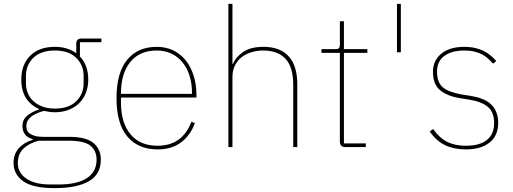

<svg xmlns="http://www.w3.org/2000/svg" viewBox="-20 -760 2653 992"><path d="M501 65Q501 141 439 176.5Q377 212 262 212Q150 212 100 176.5Q50 141 50 82Q50 37 76 7Q102 -23 149 -38V-41Q121 -49 108.5 -66.5Q96 -84 96 -108Q96 -143 122 -163.5Q148 -184 181 -194V-197Q138 -216 114 -254Q90 -292 90 -349Q90 -426 136 -472Q182 -518 263 -518Q297 -518 324.5 -509.5Q352 -501 374 -485V-534Q374 -561 401 -561H504V-542H393V-468Q436 -423 436 -349Q436 -311 423.5 -279.5Q411 -248 388 -226Q365 -204 333.5 -192Q302 -180 263 -180Q248 -180 235 -182Q222 -184 207 -187Q116 -163 116 -109Q116 -98 119.5 -88Q123 -78 133 -70.5Q143 -63 160 -58Q177 -53 203 -53H338Q425 -53 463 -21Q501 11 501 65ZM263 -199Q335 -199 373.5 -236.5Q412 -274 412 -330V-368Q412 -424 373.5 -461.5Q335 -499 263 -499Q191 -499 152.5 -461.5Q114 -424 114 -368V-330Q114 -302 124 -278Q134 -254 153.5 -236.5Q173 -219 200.5 -209Q228 -199 263 -199ZM479 65Q479 19 447.5 -7Q416 -33 335 -33H180Q132 -21 102 7Q72 35 72 83Q72 133 116.5 163Q161 193 238 193H287Q329 193 364.5 185.5Q400 178 425.5 162.5Q451 147 465 122.5Q479 98 479 65Z M794 12Q694 12 638 -54.5Q582 -121 582 -253Q582 -384 637 -451Q692 -518 790 -518Q836 -518 873.5 -500.5Q911 -483 938 -450Q965 -417 980 -370.5Q995 -324 995 -266V-256H605V-229Q605 -126 654 -66.5Q703 -7 794 -7Q922 -7 969 -131L987 -124Q964 -61 915.5 -24.5Q867 12 794 12ZM790 -499Q701 -499 653 -439.5Q605 -380 605 -277V-275H972V-279Q972 -329 959 -369.5Q946 -410 922 -439Q898 -468 864.5 -483.5Q831 -499 790 -499Z M1181 -740V-430H1184Q1197 -464 1235.5 -491Q1274 -518 1342 -518Q1427 -518 1471.5 -469Q1516 -420 1516 -325V0H1495V-321Q1495 -414 1455 -456.5Q1415 -499 1340 -499Q1309 -499 1280 -490.5Q1251 -482 1229 -465Q1207 -448 1194 -422Q1181 -396 1181 -362V0H1160V-740Z M1765 0Q1736 0 1736 -29V-487H1641V-506H1713Q1727 -506 1731.5 -511.5Q1736 -517 1736 -531V-650H1757V-506H1878V-487H1757V-19H1870V0H1765Z M2031 -740H2051V-490H2031Z M2387 12Q2326 12 2280.5 -9.5Q2235 -31 2200 -81L2218 -93Q2252 -46 2291.5 -26.5Q2331 -7 2387 -7Q2459 -7 2496 -37Q2533 -67 2533 -124Q2533 -181 2500.5 -208Q2468 -235 2405 -245L2361 -252Q2294 -262 2255.5 -292.5Q2217 -323 2217 -389Q2217 -421 2229.5 -445Q2242 -469 2263.5 -485.5Q2285 -502 2314 -510Q2343 -518 2377 -518Q2410 -518 2435.5 -512Q2461 -506 2481 -495.5Q2501 -485 2516.5 -472Q2532 -459 2544 -445L2528 -431Q2516 -444 2502.5 -456.5Q2489 -469 2471.5 -478.5Q2454 -488 2431 -493.5Q2408 -499 2378 -499Q2315 -499 2276.5 -471.5Q2238 -444 2238 -390Q2238 -333 2269 -308Q2300 -283 2365 -272L2409 -265Q2442 -260 2469 -250Q2496 -240 2514.5 -223.5Q2533 -207 2543.5 -182.5Q2554 -158 2554 -125Q2554 -59 2509.5 -23.5Q2465 12 2387 12Z"/></svg>

Font: IBM Plex Sans KR Thin
Style: Regular
Weight: 100
Designer: Mike Abbink; Paul van der Laan; Pieter van Rosmalen; Wujin Sim; Chorong Kim; Dohee Lee;
Foundry: Sandoll Inc.
Version: Version 1.001